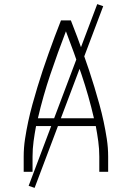

<svg xmlns="http://www.w3.org/2000/svg" viewBox="-20 -834 640 932"><path d="M95 0V-74Q95 -117 101.5 -159.5Q108 -202 117 -244Q126 -286 137.5 -327.5Q149 -369 161.5 -410.5Q174 -452 187.5 -492.5Q201 -533 215.5 -573.5Q230 -614 245 -654.5Q260 -695 276 -735H324Q340 -695 355 -654.5Q370 -614 384.5 -573.5Q399 -533 412.5 -492.5Q426 -452 438.5 -410.5Q451 -369 462.5 -327.5Q474 -286 483 -244Q492 -202 498.5 -159.5Q505 -117 505 -74V0H462V-74Q462 -111 457 -148Q452 -185 445 -222H155Q148 -185 143 -148Q138 -111 138 -74V0ZM436 -260Q411 -368 375.5 -473Q340 -578 300 -682Q260 -578 224.5 -473Q189 -368 164 -260ZM148 78 119 68 452 -814 481 -804Z"/></svg>

Font: Zed Sans Extralight Extended
Style: Regular
Weight: 200
Width: 7
Designer: Belleve Invis
Foundry: Belleve Invis
Version: Version 1.0.0; ttfautohint (v1.8.4)